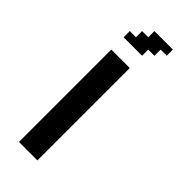

<svg xmlns="http://www.w3.org/2000/svg" viewBox="-210 -657 689 689"><g transform="rotate(45 135.0 -312.5)"><path d="M55.7 0V-468.8H149.4V0ZM55.7 -531.2V-562.5H86.9V-593.8H118.2V-625H211.9V-593.8H180.7V-562.5H149.4V-531.2Z"/></g></svg>

Font: Terminal Grotesque
Style: Regular
Weight: 400
Designer: Raphaël Bastide
Foundry: http://raphaelbastide.com
Version: Version 1.0